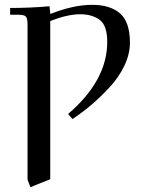

<svg xmlns="http://www.w3.org/2000/svg" viewBox="-20 -472 622 795"><path d="M22 -411V-439Q104 -439 185 -446L188 -418V-414Q284 -452 362 -452Q436 -452 477 -416.5Q518 -381 518 -295Q518 -249 495.5 -201Q473 -153 434.5 -111.5Q396 -70 359 -38.5Q322 -7 280 21L262 0Q424 -139 424 -298Q424 -367 392.5 -390Q361 -413 312 -413Q260 -413 188 -385V270L106 303L94 272V-371Q94 -396 87 -403.5Q80 -411 55 -411Z"/></svg>

Font: Dihjauti
Style: Bold
Weight: 700
Designer: T. Christopher White
Version: Version 3.0.0